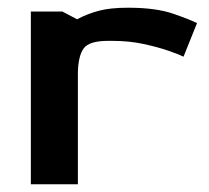

<svg xmlns="http://www.w3.org/2000/svg" viewBox="-20 -478 541 498"><path d="M60 0V-448H142L180 -428Q206 -442 236 -450Q266 -458 312 -458Q385 -458 430.5 -442Q476 -426 491 -418L456 -331Q444 -337 416.5 -346.5Q389 -356 352 -364Q315 -372 271 -372H260Q212 -372 197.5 -353Q183 -334 182 -290V0Z"/></svg>

Font: Goldman
Style: Regular
Weight: 400
Designer: Jaikishan Patel
Version: Version 1.000; ttfautohint (v1.8.3)